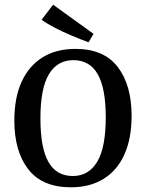

<svg xmlns="http://www.w3.org/2000/svg" viewBox="-20 -788 622 817"><path d="M282 9Q160 9 100.5 -67.5Q41 -144 41 -275Q41 -373 72.5 -441Q104 -509 162 -544.5Q220 -580 301 -580Q422 -580 481 -503Q540 -426 540 -295Q540 -199 509.5 -131Q479 -63 421 -27Q363 9 282 9ZM292 -532Q224 -532 188 -472Q152 -412 152 -284Q152 -159 186 -99Q220 -39 290 -39Q357 -39 393.5 -99.5Q430 -160 430 -289Q430 -412 396 -472Q362 -532 292 -532ZM378 -644 357 -608Q324 -620 286 -636Q248 -652 214 -669.5Q180 -687 157 -704L206 -768Z"/></svg>

Font: Rasa Medium
Style: Regular
Weight: 500
Designer: Anna Giedrys (Yrsa+Rasa design), David Brezina (Yrsa art-direction, Rasa art-direction, design)
Foundry: Rosetta Type Foundry
Version: Version 2.004